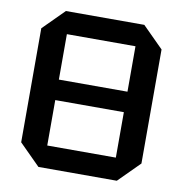

<svg xmlns="http://www.w3.org/2000/svg" viewBox="-79 -774 808 849"><g transform="rotate(10 325.0 -350.0)"><path d="M55 -94V-606L149 -700H501L595 -606V-94L501 0H149ZM171 -600V-396H479V-600ZM171 -100H479V-304H171Z"/></g></svg>

Font: Tektur Medium
Style: Regular
Weight: 500
Designer: Adam Jagosz
Foundry: Adam Jagosz
Version: Version 1.005;gftools[0.9.30]